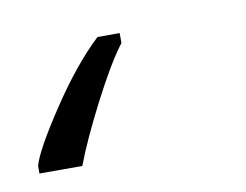

<svg xmlns="http://www.w3.org/2000/svg" viewBox="-89 18 317 247"><g transform="rotate(-10 69.5 141.0)"><path d="M-54 221H2Q14 189 38 142.5Q62 96 79 74V61H50Q18 91 -15.5 141.5Q-49 192 -54 211Z"/></g></svg>

Font: Noto Sans UI Light
Style: Italic
Weight: 300
Italic angle: -12°
Designer: Monotype Design Team
Foundry: Monotype Imaging Inc.
Version: Version 1.901